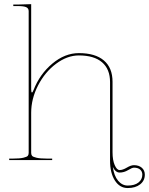

<svg xmlns="http://www.w3.org/2000/svg" viewBox="-20 -782 728 938"><path d="M531.2 33.7Q537.1 77.1 556.9 100.8Q576.7 124.5 604 124.5Q637.7 124.5 656.5 109.6Q675.3 94.7 675.3 71.3Q675.3 55.7 664.6 46.4Q653.8 37.1 634.3 37.1Q625.5 37.1 605.7 49.1Q585.9 61 564.5 61Q544.4 61 531.2 33.7ZM24.9 0V-7.3H44.9Q77.1 -7.3 94.5 -11.5Q111.8 -15.6 116 -21Q120.1 -26.4 120.1 -35.2V-727.5Q120.1 -741.2 108.4 -746.8Q96.7 -752.4 67.4 -752.4H44.9V-759.8H67.4L132.3 -761.7V-345.7Q132.3 -330.1 136.2 -330.1Q139.2 -330.1 144 -342.3Q174.3 -419.9 235.6 -471.2Q296.9 -522.5 365.2 -522.5Q445.3 -522.5 487.5 -486.6Q529.8 -450.7 529.8 -382.3V-38.1Q529.8 0 540.3 24.4Q550.8 48.8 564.5 48.8Q579.6 48.8 599.6 36.9Q619.6 24.9 634.3 24.9Q658.2 24.9 672.9 37.6Q687.5 50.3 687.5 71.3Q687.5 100.6 664.6 118.7Q641.6 136.7 604 136.7Q564.9 136.7 541.3 99.9Q517.6 63 517.6 2.4V-380.9Q517.6 -444.3 478.5 -477.8Q439.5 -511.2 365.2 -511.2Q308.6 -511.2 254.2 -470.7Q199.7 -430.2 166 -364.7Q132.3 -299.3 132.3 -231V-35.2Q132.3 -26.4 136.5 -21Q140.6 -15.6 158 -11.5Q175.3 -7.3 207.5 -7.3H234.9V0Z"/></svg>

Font: ZnikomitNo24
Style: Thin
Weight: 300
Designer: gluk
Foundry: gluk
Version: Version 0.55